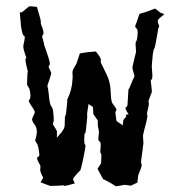

<svg xmlns="http://www.w3.org/2000/svg" viewBox="-20 -644 640 668"><path d="M108.4 -620.1C98.6 -621.1 90.8 -622.1 85.9 -622.1C81.1 -621.1 81.1 -622.1 84 -624C66.4 -609.4 57.6 -602.5 56.6 -601.6C55.7 -600.6 53.7 -601.6 48.8 -600.6C51.8 -571.3 52.7 -556.6 52.7 -555.7C52.7 -554.7 53.7 -547.9 56.6 -534.2C58.6 -524.4 61.5 -519.5 64.5 -518.6C67.4 -517.6 66.4 -508.8 62.5 -492.2C60.5 -485.4 60.5 -475.6 64.5 -464.8C67.4 -454.1 69.3 -449.2 70.3 -447.3C72.3 -444.3 71.3 -442.4 69.3 -439.5C67.4 -436.5 69.3 -424.8 75.2 -402.3C76.2 -398.4 77.1 -395.5 76.2 -392.6C75.2 -389.6 75.2 -377 74.2 -353.5C74.2 -349.6 75.2 -345.7 79.1 -340.8C83 -335.9 85 -326.2 85.9 -311.5C85.9 -302.7 84 -297.9 81.1 -295.9C78.1 -293.9 82 -286.1 92.8 -270.5C99.6 -260.7 102.5 -253.9 100.6 -251L92.8 -233.4C89.8 -227.5 92.8 -219.7 101.6 -209C109.4 -197.3 110.4 -181.6 103.5 -160.2C101.6 -156.2 102.5 -151.4 107.4 -146.5C111.3 -141.6 114.3 -129.9 116.2 -112.3C118.2 -103.5 116.2 -98.6 111.3 -97.7C106.4 -95.7 109.4 -86.9 119.1 -70.3C121.1 -67.4 121.1 -62.5 120.1 -56.6C119.1 -51.8 121.1 -44.9 126 -34.2C128.9 -29.3 130.9 -25.4 129.9 -24.4C128.9 -23.4 126 -18.6 121.1 -9.8C143.6 -1 154.3 2.9 155.3 2.9C156.2 2.9 166 2.9 183.6 2C196.3 1 202.1 0 203.1 2C204.1 3.9 216.8 1 240.2 -5.9C237.3 -12.7 235.4 -16.6 234.4 -18.6C232.4 -20.5 236.3 -26.4 245.1 -36.1C252.9 -44.9 256.8 -49.8 258.8 -49.8C259.8 -50.8 262.7 -60.5 266.6 -78.1C275.4 -119.1 279.3 -139.6 276.4 -140.6C273.4 -141.6 272.5 -150.4 273.4 -168C273.4 -175.8 274.4 -180.7 276.4 -180.7C278.3 -181.6 279.3 -195.3 282.2 -222.7C283.2 -235.4 284.2 -241.2 283.2 -243.2C282.2 -245.1 284.2 -257.8 288.1 -282.2C294.9 -277.3 299.8 -274.4 301.8 -273.4C303.7 -271.5 304.7 -262.7 304.7 -247.1C314.5 -233.4 319.3 -225.6 320.3 -224.6V-208L324.2 -186.5C324.2 -185.5 324.2 -178.7 322.3 -164.1C321.3 -158.2 323.2 -153.3 327.1 -151.4C331.1 -149.4 331.1 -138.7 329.1 -120.1C328.1 -115.2 329.1 -112.3 331.1 -110.4C333 -108.4 333 -98.6 332 -83C332 -80.1 332 -77.1 331.1 -75.2C330.1 -73.2 326.2 -67.4 319.3 -56.6C332 -33.2 337.9 -21.5 338.9 -20.5C340.8 -20.5 349.6 -15.6 367.2 -5.9C376 -1 380.9 2.9 381.8 3.9H383.8C387.7 3.9 397.5 2 414.1 -1C427.7 1 434.6 2 435.5 2C436.5 1 444.3 -2 458 -8.8C460 -25.4 460.9 -33.2 460.9 -34.2C460.9 -35.2 464.8 -43 470.7 -59.6C473.6 -67.4 473.6 -72.3 471.7 -75.2C469.7 -78.1 471.7 -92.8 475.6 -118.2C477.5 -132.8 477.5 -139.6 478.5 -140.6C479.5 -141.6 478.5 -151.4 477.5 -171.9C477.5 -173.8 479.5 -182.6 483.4 -198.2C488.3 -213.9 490.2 -224.6 491.2 -229.5C493.2 -237.3 493.2 -242.2 492.2 -244.1C490.2 -246.1 492.2 -256.8 497.1 -275.4C498 -282.2 498 -287.1 497.1 -288.1C495.1 -289.1 498 -297.9 504.9 -315.4L507.8 -322.3C508.8 -325.2 507.8 -337.9 504.9 -359.4C503.9 -362.3 504.9 -365.2 507.8 -368.2C510.7 -370.1 510.7 -380.9 508.8 -402.3C507.8 -410.2 507.8 -417 508.8 -422.9C509.8 -428.7 509.8 -439.5 511.7 -456.1C513.7 -466.8 514.6 -472.7 516.6 -474.6C518.6 -476.6 522.5 -496.1 529.3 -536.1C530.3 -544.9 531.2 -548.8 533.2 -549.8C535.2 -550.8 533.2 -555.7 529.3 -566.4C528.3 -569.3 528.3 -571.3 530.3 -575.2C532.2 -578.1 539.1 -585 551.8 -594.7C541 -598.6 536.1 -600.6 535.2 -601.6C536.1 -601.6 530.3 -606.4 519.5 -614.3L488.3 -602.5C487.3 -602.5 480.5 -600.6 467.8 -596.7C464.8 -595.7 462.9 -590.8 460 -580.1C457 -571.3 454.1 -562.5 451.2 -555.7C449.2 -551.8 451.2 -547.9 455.1 -544.9C459 -542 460 -532.2 458 -517.6C457 -506.8 455.1 -501 453.1 -499C451.2 -497.1 451.2 -487.3 453.1 -467.8C453.1 -462.9 453.1 -460 452.1 -458C451.2 -456.1 448.2 -442.4 442.4 -418C440.4 -412.1 440.4 -405.3 442.4 -399.4L446.3 -385.7C448.2 -381.8 448.2 -377.9 446.3 -375C444.3 -372.1 439.5 -360.4 430.7 -338.9C428.7 -335 427.7 -333 426.8 -332C426.8 -331.1 425.8 -314.5 423.8 -282.2C423.8 -276.4 421.9 -272.5 418 -270.5C414.1 -268.6 418 -260.7 427.7 -246.1C420.9 -246.1 417 -245.1 418 -242.2C418.9 -240.2 418.9 -239.3 419.9 -239.3C413.1 -231.4 410.2 -227.5 409.2 -226.6C409.2 -225.6 408.2 -220.7 407.2 -208C391.6 -217.8 383.8 -223.6 384.8 -225.6C384.8 -227.5 383.8 -234.4 381.8 -248C380.9 -252.9 381.8 -256.8 384.8 -259.8C386.7 -262.7 382.8 -269.5 374 -280.3C369.1 -286.1 367.2 -294.9 366.2 -305.7C365.2 -316.4 365.2 -322.3 365.2 -324.2C364.3 -348.6 359.4 -369.1 349.6 -387.7L335.9 -416C331.1 -423.8 329.1 -430.7 331.1 -434.6C332 -439.5 326.2 -449.2 313.5 -464.8C294.9 -462.9 284.2 -462.9 282.2 -461.9C280.3 -461.9 272.5 -460.9 257.8 -458C250 -435.5 246.1 -423.8 246.1 -422.9L234.4 -402.3C232.4 -397.5 231.4 -391.6 232.4 -384.8C233.4 -377.9 232.4 -366.2 230.5 -349.6C228.5 -338.9 226.6 -330.1 224.6 -324.2C222.7 -318.4 220.7 -312.5 217.8 -306.6C214.8 -299.8 212.9 -294.9 213.9 -293.9C214.8 -293 212.9 -279.3 210 -252C209 -245.1 209 -241.2 207 -241.2C206.1 -242.2 205.1 -230.5 205.1 -208C205.1 -201.2 201.2 -192.4 192.4 -181.6C183.6 -171.9 178.7 -166 177.7 -164.1C178.7 -178.7 177.7 -187.5 177.7 -188.5C177.7 -189.5 173.8 -196.3 166 -208C163.1 -210.9 164.1 -214.8 166 -219.7C168 -224.6 167 -239.3 164.1 -261.7C163.1 -265.6 162.1 -269.5 158.2 -274.4C154.3 -279.3 151.4 -293.9 149.4 -318.4C147.5 -333 146.5 -340.8 145.5 -341.8C143.6 -342.8 146.5 -352.5 153.3 -371.1C157.2 -382.8 159.2 -390.6 157.2 -393.6C155.3 -396.5 153.3 -401.4 150.4 -408.2C148.4 -412.1 149.4 -415 152.3 -418C155.3 -420.9 152.3 -433.6 144.5 -456.1C137.7 -475.6 134.8 -485.4 133.8 -487.3C133.8 -489.3 132.8 -496.1 128.9 -507.8C126 -515.6 126 -521.5 129.9 -523.4C132.8 -526.4 131.8 -536.1 125 -553.7C122.1 -560.5 121.1 -565.4 122.1 -567.4C123 -570.3 118.2 -587.9 108.4 -620.1Z"/></svg>

Font: Hermetico
Style: Regular
Weight: 400
Version: Version 1.0